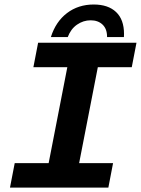

<svg xmlns="http://www.w3.org/2000/svg" viewBox="-20 -853 641 873"><path d="M153.3 -658.7H600.6L579.1 -547.4H424.8L339.8 -111.3H494.1L472.7 0H25.4L46.9 -111.3H201.2L286.1 -547.4H131.8ZM392.1 -760.7Q358.9 -760.7 330.3 -741Q301.8 -721.2 288.1 -684.6H211.4Q233.4 -754.4 284.7 -793.5Q335.9 -832.5 406.2 -832.5Q471.7 -832.5 507.8 -798.3Q543.9 -764.2 543.9 -698.7L543.5 -684.6H466.8V-686Q466.8 -721.7 446.3 -741.2Q425.8 -760.7 392.1 -760.7Z"/></svg>

Font: Liberation Mono
Style: Bold Italic
Weight: 700
Italic angle: -12°
Monospace: yes
Designer: Steve Matteson
Foundry: Ascender Corporation
Version: Version 2.1.5